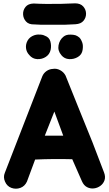

<svg xmlns="http://www.w3.org/2000/svg" viewBox="-20 -1127 651 1148"><path d="M10 -41Q22 -13 48.5 -3.5Q75 6 101.5 -3.5Q128 -13 141 -41L190 -173Q300 -178 412 -175L470 -43Q481 -18 500.5 -8Q520 2 541.5 -0.5Q563 -3 580.5 -16Q598 -29 605 -49.5Q612 -70 602 -96L533 -276L446 -491L372 -675Q361 -696 339.5 -707.5Q318 -719 296 -715Q275 -714 258 -702Q241 -690 233 -671L9 -94Q-2 -68 10 -41ZM248 -316 305 -460 358 -316Q322 -316 294.5 -316Q267 -316 248 -316ZM283 -830Q288 -855 281 -880Q274 -904 249 -913Q238 -919 225 -920Q217 -921 206.5 -920.5Q196 -920 184 -916Q157 -906 145 -884.5Q133 -863 135.5 -839.5Q138 -816 155 -798Q174 -775 202.5 -773.5Q231 -772 254 -787Q277 -802 283 -830ZM474 -829Q478 -855 472 -872Q464 -894 454 -903Q443 -912 432 -916Q419 -920 402 -920Q376 -921 360 -908Q336 -889 330 -856.5Q324 -824 347 -797Q365 -775 393.5 -773.5Q422 -772 446 -786.5Q470 -801 474 -829ZM227 -979H312Q371 -978 431 -982Q464 -984 479.5 -1003Q495 -1022 494.5 -1046Q494 -1070 477.5 -1088.5Q461 -1107 429 -1107Q390 -1105 345.5 -1104Q301 -1103 258 -1103.5Q215 -1104 181 -1106Q148 -1105 132.5 -1085.5Q117 -1066 118 -1041.5Q119 -1017 135.5 -998.5Q152 -980 185 -981Q209 -979 227 -979Z"/></svg>

Font: Balsamiq Sans
Style: Bold
Weight: 700
Designer: Michael Angeles
Foundry: Balsamiq SRL
Version: Version 1.020; ttfautohint (v1.8.4.7-5d5b);gftools[0.9.26]